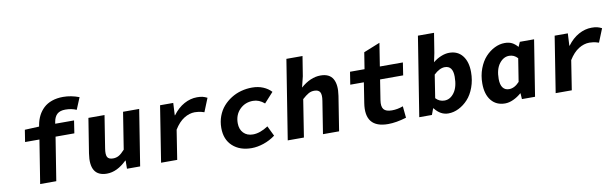

<svg xmlns="http://www.w3.org/2000/svg" viewBox="-47 -1224 5519 1724"><g transform="rotate(-10 2712.5 -361.5)"><path d="M212.9 0 275.9 -395H145L162.1 -503.9L293 -509.8L295.9 -525.9Q304.2 -570.8 323.2 -608.2Q342.3 -645.5 372.8 -674.3Q403.3 -703.1 448.7 -719Q494.1 -734.9 550.8 -734.9Q623 -734.9 696.8 -707L651.9 -599.1Q607.9 -619.1 550.8 -619.1Q503.4 -619.1 477.3 -596.7Q451.2 -574.2 442.9 -526.9L439.9 -509.8H611.8L594.2 -395H422.9L359.9 0Z M820.8 12.2Q660.2 12.2 692.4 -194.8L742.7 -509.8H889.6L842.8 -213.9Q834 -160.2 845.9 -136.5Q857.9 -112.8 898.4 -112.8Q926.8 -112.8 950.7 -126Q974.6 -139.2 1005.4 -173.8L1058.6 -509.8H1205.6L1124.5 0H1004.4L1005.4 -74.2H1001.5Q912.6 12.2 820.8 12.2Z M1315.4 0 1396 -509.8H1516.1L1510.3 -397.9H1513.2Q1558.6 -459.5 1616.2 -491.2Q1673.8 -522.9 1734.4 -522.9Q1765.1 -522.9 1784.9 -518.1Q1804.7 -513.2 1827.1 -502L1777.3 -378.9Q1756.3 -385.3 1748.8 -387.2Q1741.2 -389.2 1725.1 -391.6Q1709 -394 1691.4 -394Q1642.1 -394 1593.5 -363.8Q1544.9 -333.5 1504.4 -268.1L1462.4 0Z M2139.6 12.2Q2033.2 12.2 1967.5 -47.6Q1901.9 -107.4 1901.9 -212.9Q1901.9 -270 1920.4 -320.1Q1939 -370.1 1970.9 -406.7Q2002.9 -443.4 2045.2 -470Q2087.4 -496.6 2136.2 -509.8Q2185.1 -522.9 2235.8 -522.9Q2292 -522.9 2336.9 -503.9Q2381.8 -484.9 2410.6 -453.1L2327.6 -361.8Q2279.3 -403.8 2224.6 -403.8Q2151.9 -403.8 2103.3 -355.2Q2054.7 -306.6 2054.7 -230Q2054.7 -173.8 2086.9 -140.4Q2119.1 -106.9 2172.9 -106.9Q2238.3 -106.9 2312 -155.8L2356.9 -63Q2307.6 -26.4 2250 -7.1Q2192.4 12.2 2139.6 12.2Z M2470.2 0 2585.4 -723.1H2732.4L2703.6 -543.9L2679.2 -444.8Q2768.6 -522.9 2860.4 -522.9Q2941.4 -522.9 2972.7 -468.8Q3003.9 -414.6 2988.3 -314.9L2938.5 0H2791.5L2838.4 -295.9Q2847.2 -349.1 2834.2 -373.5Q2821.3 -397.9 2781.2 -397.9Q2752.9 -397.9 2729 -384.5Q2705.1 -371.1 2671.4 -340.8L2617.7 0Z M3384.3 12.2Q3169.9 12.2 3205.1 -210.9L3233.9 -395H3109.9L3127.9 -509.8H3260.3L3284.2 -660.2L3433.1 -720.2L3399.9 -509.8H3609.9L3592.3 -395H3381.8L3353 -211.9Q3343.8 -153.8 3364.3 -128.4Q3384.8 -103 3439 -103Q3490.7 -103 3541 -122.1L3551.3 -16.1Q3457.5 12.2 3384.3 12.2Z M3933.6 12.2Q3861.8 12.2 3809.6 -56.2H3805.7L3784.7 0H3669.4L3784.7 -723.1H3931.6L3902.8 -543.9L3885.7 -462.9Q3919.4 -490.7 3958.7 -506.8Q3998 -522.9 4033.7 -522.9Q4111.3 -522.9 4154.5 -467.8Q4197.8 -412.6 4197.8 -318.8Q4197.8 -244.1 4174.3 -180.2Q4150.9 -116.2 4113 -75.2Q4075.2 -34.2 4028.6 -11Q3981.9 12.2 3933.6 12.2ZM3919.4 -107.9Q3972.2 -107.9 4009 -159.2Q4045.9 -210.4 4045.9 -303.2Q4045.9 -402.8 3972.7 -402.8Q3925.3 -402.8 3872.6 -353L3839.8 -143.1Q3872.6 -107.9 3919.4 -107.9Z M4451.2 12.2Q4370.6 12.2 4325 -44.2Q4279.3 -100.6 4279.3 -199.2Q4279.3 -272 4302.7 -334.2Q4326.2 -396.5 4363.5 -437Q4400.9 -477.5 4446.8 -500.2Q4492.7 -522.9 4539.1 -522.9Q4579.1 -522.9 4606 -509Q4632.8 -495.1 4657.2 -466.8L4676.3 -509.8H4806.2L4725.1 0H4605.5L4602.1 -53.2H4599.1Q4565.9 -23.9 4526.6 -5.9Q4487.3 12.2 4451.2 12.2ZM4508.3 -107.9Q4557.6 -107.9 4603 -157.2L4636.2 -367.2Q4604.5 -402.8 4559.1 -402.8Q4507.3 -402.8 4469.2 -353Q4431.2 -303.2 4431.2 -213.9Q4431.2 -161.6 4451.2 -134.8Q4471.2 -107.9 4508.3 -107.9Z M4913.1 0 4993.7 -509.8H5113.8L5107.9 -397.9H5110.8Q5156.2 -459.5 5213.9 -491.2Q5271.5 -522.9 5332 -522.9Q5362.8 -522.9 5382.6 -518.1Q5402.3 -513.2 5424.8 -502L5375 -378.9Q5354 -385.3 5346.4 -387.2Q5338.9 -389.2 5322.8 -391.6Q5306.6 -394 5289.1 -394Q5239.7 -394 5191.2 -363.8Q5142.6 -333.5 5102.1 -268.1L5060.1 0Z"/></g></svg>

Font: Office Code Pro D Bold Italic
Style: Regular
Weight: 700
Italic angle: -9°
Designer: Nathan Rutzky & Paul D. Hunt
Foundry: Adobe Systems Incorporated
Version: Version 1.004;PS 001.004;hotconv 1.0.70;makeotf.lib2.5.58329